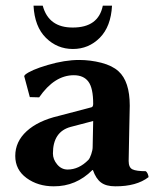

<svg xmlns="http://www.w3.org/2000/svg" viewBox="-20 -652 556 682"><path d="M131.8 -631.8Q152.8 -553.7 238.8 -554.2Q329.6 -554.2 345.2 -631.8H377.9Q374 -557.6 334.5 -517.8Q294.9 -478 239 -478Q183.1 -478 143.1 -517.6Q103 -557.1 99.1 -631.8ZM311 -222.2 231 -201.2Q168 -184.1 168 -106.9Q168 -85.9 183.1 -67.9Q198.2 -49.8 220.2 -49.8Q260.3 -49.8 293.9 -84Q298.8 -88.9 304 -104Q309.1 -119.1 309.1 -128.9ZM437 -80.1Q437 -57.1 450.4 -50.5Q463.9 -43.9 498 -43.9Q505.9 -37.1 507.8 -22.9Q464.8 10.3 389.2 9.8Q356.9 9.8 338.9 -3.7Q320.8 -17.1 310.1 -47.9H308.1Q250 10.3 170.9 9.8Q114.7 9.8 74.5 -19.5Q34.2 -48.8 34.2 -98.1Q34.2 -148.9 74.7 -186Q115.2 -223.1 188 -240.2L305.2 -271Q311 -272.9 311 -283.2Q311 -339.4 293.9 -362.1Q276.9 -384.8 242.2 -384.8Q173.3 -384.8 119.1 -306.2L85.9 -307.1L65.9 -381.8L68.8 -386.2Q88.9 -403.3 149.4 -421.1Q210 -439 261.2 -439Q301.3 -439 340.1 -429Q378.9 -418.9 400.9 -398.9Q440.9 -362.8 440.9 -276.9Q440.9 -273.9 439 -185.5Q437 -97.2 437 -80.1Z"/></svg>

Font: Linux Biolinum O
Style: Bold
Weight: 700
Designer: Philipp H. Poll
Foundry: Philipp H. Poll
Version: Version 1.3.2